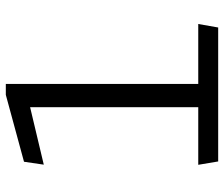

<svg xmlns="http://www.w3.org/2000/svg" viewBox="-75 -695 770 660"><g transform="rotate(-90 310.0 -365.0)"><path d="M85 0H545.5L557.5 -68.5H351.5V-730H314L84 -667.5L74 -599.5L271.5 -646.5V-68.5H73.5Z"/></g></svg>

Font: Monaspace Argon Light
Style: Regular
Weight: 300
Designer: Riley Cran & the Lettermatic Team
Foundry: Lettermatic
Version: Version 1.000 (Monaspace Argon)